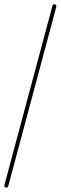

<svg xmlns="http://www.w3.org/2000/svg" viewBox="-178 -1197 381 1205"><g transform="rotate(15 12.5 -595.0)"><path d="M0 -13H25V-1178H0ZM13 -25Q9 -25 6 -23.5Q3 -22 1.5 -19Q0 -16 0 -13Q0 -9 1.5 -6Q3 -3 6 -1.5Q9 0 13 0Q16 0 19 -1.5Q22 -3 23.5 -6Q25 -9 25 -13Q25 -16 23.5 -19Q22 -22 19 -23.5Q16 -25 13 -25ZM13 -1190Q9 -1190 6 -1188.5Q3 -1187 1.5 -1184Q0 -1181 0 -1178Q0 -1174 1.5 -1171Q3 -1168 6 -1166.5Q9 -1165 13 -1165Q16 -1165 19 -1166.5Q22 -1168 23.5 -1171Q25 -1174 25 -1178Q25 -1181 23.5 -1184Q22 -1187 19 -1188.5Q16 -1190 13 -1190Z"/></g></svg>

Font: Wavefont Thin
Style: Regular
Weight: 100
Monospace: yes
Version: Version 3.005;gftools[0.9.33]